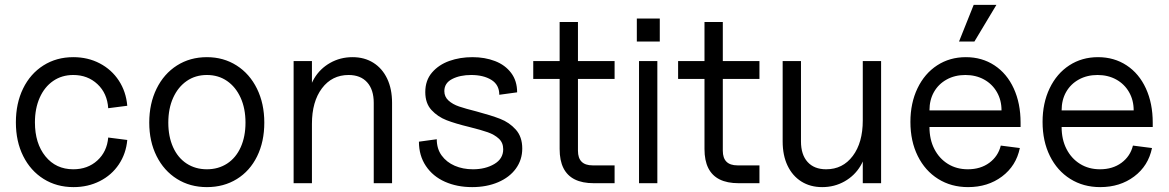

<svg xmlns="http://www.w3.org/2000/svg" viewBox="-20 -750 4784 786"><path d="M45 -249Q45 -327 74.5 -387.5Q104 -448 157.5 -482Q211 -516 280 -516Q340 -516 388.5 -490.5Q437 -465 466.5 -420Q496 -375 501 -317L423 -307Q419 -368 379 -405.5Q339 -443 280 -443Q233 -443 197.5 -418.5Q162 -394 142.5 -350Q123 -306 123 -249Q123 -163 166 -110Q209 -57 280 -57Q339 -57 378.5 -93Q418 -129 423 -187L501 -177Q496 -121 466.5 -77Q437 -33 388.5 -8.5Q340 16 281 16Q212 16 158.5 -17.5Q105 -51 75 -111Q45 -171 45 -249Z M591 -248Q591 -326 621 -387Q651 -448 704.5 -482Q758 -516 827 -516Q895 -516 948.5 -482Q1002 -448 1032 -387Q1062 -326 1062 -248Q1062 -170 1032.5 -110Q1003 -50 949.5 -17Q896 16 827 16Q758 16 704.5 -17.5Q651 -51 621 -111Q591 -171 591 -248ZM985 -248Q985 -306 965 -350Q945 -394 909.5 -418.5Q874 -443 827 -443Q780 -443 744.5 -418.5Q709 -394 689 -350Q669 -306 669 -248Q669 -191 688.5 -147.5Q708 -104 744 -80.5Q780 -57 827 -57Q874 -57 910 -80.5Q946 -104 965.5 -147.5Q985 -191 985 -248Z M1407 -443Q1339 -443 1298 -388.5Q1257 -334 1257 -243L1242 -339Q1242 -388 1266 -428.5Q1290 -469 1331.5 -492.5Q1373 -516 1423 -516Q1472 -516 1508.5 -493Q1545 -470 1565 -428Q1585 -386 1585 -329V0H1510V-329Q1510 -383 1483 -413Q1456 -443 1407 -443ZM1182 -500H1257V0H1182Z M1695 -170 1768 -180Q1768 -141 1788 -113.5Q1808 -86 1841.5 -71.5Q1875 -57 1916 -57Q1967 -57 2003.5 -78.5Q2040 -100 2040 -139Q2040 -166 2022 -182.5Q2004 -199 1977 -208.5Q1950 -218 1902 -230Q1844 -244 1808 -258Q1772 -272 1746.5 -299.5Q1721 -327 1721 -373Q1721 -421 1748.5 -453Q1776 -485 1819.5 -500.5Q1863 -516 1914 -516Q1965 -516 2006.5 -500Q2048 -484 2072.5 -451.5Q2097 -419 2097 -372L2024 -362Q2024 -403 1991.5 -423Q1959 -443 1909 -443Q1863 -443 1831 -426.5Q1799 -410 1799 -377Q1799 -354 1816 -338.5Q1833 -323 1859.5 -314Q1886 -305 1930 -294Q1990 -278 2027.5 -263.5Q2065 -249 2091.5 -219.5Q2118 -190 2118 -142Q2118 -96 2092 -60Q2066 -24 2019 -4Q1972 16 1913 16Q1851 16 1801.5 -6Q1752 -28 1723.5 -70.5Q1695 -113 1695 -170Z M2271 -140V-660H2346V-133Q2346 -103 2361 -88Q2376 -73 2406 -73H2496V0H2411Q2364 0 2333 -15.5Q2302 -31 2286.5 -62Q2271 -93 2271 -140ZM2163 -500H2496V-427H2163Z M2596 -500H2671V0H2596ZM2587 -674H2681V-580H2587Z M2864 -140V-660H2939V-133Q2939 -103 2954 -88Q2969 -73 2999 -73H3089V0H3004Q2957 0 2926 -15.5Q2895 -31 2879.5 -62Q2864 -93 2864 -140ZM2756 -500H3089V-427H2756Z M3184 -171V-500H3259V-171Q3259 -117 3286 -87Q3313 -57 3362 -57Q3430 -57 3471 -111.5Q3512 -166 3512 -257L3527 -161Q3527 -112 3503 -71.5Q3479 -31 3437.5 -7.5Q3396 16 3346 16Q3297 16 3260.5 -7Q3224 -30 3204 -72Q3184 -114 3184 -171ZM3512 -500H3587V0H3512Z M3707 -251Q3707 -328 3736 -388.5Q3765 -449 3816.5 -482.5Q3868 -516 3934 -516Q4000 -516 4051 -482.5Q4102 -449 4130 -388Q4158 -327 4158 -248V-230H3785Q3785 -179 3805 -140Q3825 -101 3860.5 -79Q3896 -57 3942 -57Q3994 -57 4030 -83.5Q4066 -110 4077 -154L4155 -144Q4140 -71 4082 -27.5Q4024 16 3943 16Q3874 16 3820.5 -17.5Q3767 -51 3737 -111.5Q3707 -172 3707 -251ZM3932 -443Q3889 -443 3855.5 -424.5Q3822 -406 3803.5 -373.5Q3785 -341 3785 -298H4080Q4080 -340 4061 -373Q4042 -406 4008.5 -424.5Q3975 -443 3932 -443ZM3966 -730H4059L3969 -580H3906Z M4248 -251Q4248 -328 4277 -388.5Q4306 -449 4357.5 -482.5Q4409 -516 4475 -516Q4541 -516 4592 -482.5Q4643 -449 4671 -388Q4699 -327 4699 -248V-230H4326Q4326 -179 4346 -140Q4366 -101 4401.5 -79Q4437 -57 4483 -57Q4535 -57 4571 -83.5Q4607 -110 4618 -154L4696 -144Q4681 -71 4623 -27.5Q4565 16 4484 16Q4415 16 4361.5 -17.5Q4308 -51 4278 -111.5Q4248 -172 4248 -251ZM4473 -443Q4430 -443 4396.5 -424.5Q4363 -406 4344.5 -373.5Q4326 -341 4326 -298H4621Q4621 -340 4602 -373Q4583 -406 4549.5 -424.5Q4516 -443 4473 -443Z"/></svg>

Font: Uncut Sans Variable
Style: Regular
Weight: 400
Designer: Kasper Nordkvist
Foundry: UNCUT.wtf
Version: Version 1.304;Glyphs 3.2 (3246)